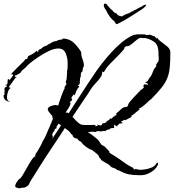

<svg xmlns="http://www.w3.org/2000/svg" viewBox="-46 -997 972 1073"><path d="M63 56Q61 55 57.5 54Q54 53 49 52Q39 51 39 43Q39 36 43.5 27.5Q48 19 53 14Q56 7 60 5Q63 1 64 1V2Q69 1 80.5 -18Q92 -37 105.5 -61.5Q119 -86 131.5 -104.5Q144 -123 151 -123L152 -135Q155 -138 164.5 -153.5Q174 -169 182.5 -185Q191 -201 191 -205Q199 -215 210 -239.5Q221 -264 232 -290.5Q243 -317 250 -334Q245 -340 247 -348Q242 -353 231.5 -366Q221 -379 221 -386Q221 -397 237 -403.5Q253 -410 263 -410Q275 -410 279 -406Q279 -408 283.5 -422Q288 -436 294.5 -453.5Q301 -471 306.5 -485Q312 -499 315 -502V-511L326 -528Q325 -530 323 -534Q321 -538 321 -539Q321 -540 322 -540V-543Q325 -546 326.5 -557.5Q328 -569 328.5 -582Q329 -595 329 -602Q329 -603 329.5 -605Q330 -607 331 -607Q331 -612 331 -617Q331 -622 332 -627V-647Q332 -675 320.5 -700.5Q309 -726 280 -726Q256 -726 225 -711Q194 -696 165 -676Q136 -656 117 -640Q113 -636 109.5 -633Q106 -630 103 -626Q100 -622 96.5 -619Q93 -616 89 -613L71 -598H75Q72 -592 58 -583.5Q44 -575 37 -575V-569H39V-566L45 -569V-563H41L6 -514H4V-508H9Q13 -508 13 -505Q3 -499 -2 -482.5Q-7 -466 -7 -455Q-7 -448 -4.5 -440Q-2 -432 7 -432V-429Q-8 -430 -17.5 -439.5Q-27 -449 -26 -464L-20 -470Q-21 -473 -22 -476.5Q-23 -480 -23 -484Q-23 -485 -21 -487L-19 -479H-17L-20 -490Q-21 -493 -21 -496Q-21 -499 -21 -501Q-21 -503 -19 -505V-508Q-18 -509 -16.5 -509Q-15 -509 -14 -510Q-10 -510 -10 -514H-6L-8 -517V-520Q-8 -522 -6 -522V-525H-8V-522L-12 -517H-14L-15 -521L-12 -522L-4 -531L-3 -552L-1 -555H3L7 -549L27 -575V-581H21Q16 -581 16 -584H18L19 -587Q31 -598 42 -610Q47 -616 53 -621.5Q59 -627 65 -633L86 -654H89V-657Q94 -668 106 -668L111 -683Q116 -685 127.5 -691Q139 -697 148.5 -704Q158 -711 158 -715Q160 -709 168 -706V-711Q167 -712 167 -715H168L179 -724V-721Q186 -727 195 -734Q204 -741 213 -741Q216 -744 218 -745Q222 -747 223 -748L226 -750Q227 -750 228 -751V-753H234Q250 -767 268 -767Q276 -772 284.5 -774Q293 -776 302 -776V-779L308 -782Q345 -779 367.5 -757Q390 -735 408 -706V-702Q408 -683 416 -664Q423 -647 423 -627Q419 -624 417.5 -615.5Q416 -607 414.5 -599.5Q413 -592 407 -592L405 -569Q401 -563 401 -552Q401 -541 399.5 -531.5Q398 -522 389 -522V-520Q397 -515 397 -511Q394 -508 391 -506Q387 -502 387 -500Q387 -499 388 -499L384 -496L371 -464L365 -470Q364 -465 359 -460Q354 -455 354 -450H352L358 -438H356L355 -435L343 -426Q348 -426 348 -420Q348 -410 337.5 -393.5Q327 -377 321 -369L322 -367Q323 -368 328 -368Q334 -368 338 -364Q355 -391 372.5 -418Q390 -445 407 -471Q424 -497 441.5 -524Q459 -551 477 -577Q495 -605 520.5 -638Q546 -671 575 -703Q604 -735 635.5 -761Q667 -787 697 -800Q702 -802 702 -803L707 -802Q712 -805 723 -805H763L772 -801L778 -803L777 -802Q783 -802 784 -801L789 -804Q797 -802 803 -799Q809 -796 814 -794Q814 -798 816 -796L828 -782Q830 -780 830 -784V-788H831Q841 -773 858.5 -760.5Q876 -748 891 -735Q906 -722 906 -703Q906 -652 902.5 -618.5Q899 -585 888 -558.5Q877 -532 855.5 -505.5Q834 -479 799 -443H798Q791 -438 777.5 -425Q764 -412 750.5 -401.5Q737 -391 731 -392L734 -386Q733 -385 723 -376.5Q713 -368 703 -360Q693 -352 690 -352L688 -343L654 -325L651 -328L631 -318V-316Q638 -314 638 -310Q638 -310 638 -309.5Q638 -309 637 -308L620 -306V-304L609 -295V-290L591 -300L592 -282L570 -280V-275Q551 -273 542 -264Q540 -264 539 -265H535Q530 -265 524.5 -264Q519 -263 514 -262L512 -264V-263L495 -265L492 -259L472 -261L445 -259Q452 -255 464 -246Q476 -237 488 -227.5Q500 -218 505 -212L514 -198Q519 -191 524 -185Q532 -185 543.5 -173.5Q555 -162 560 -156Q562 -156 564 -151Q566 -145 567 -142Q581 -134 594.5 -125.5Q608 -117 621 -108L658 -82Q667 -76 677 -70Q687 -64 698 -59Q699 -58 701 -54Q701 -50 703 -50Q707 -50 709 -52Q710 -53 711 -53H713Q728 -48 738 -48Q750 -48 768 -51Q786 -54 802 -61Q818 -68 825 -79Q828 -82 829 -85Q831 -88 834 -88Q837 -88 837 -83Q837 -77 834 -71Q822 -49 795.5 -33.5Q769 -18 743 -18H729Q697 -18 673 -23Q649 -28 620 -44Q613 -44 605 -50Q597 -57 590 -58Q573 -62 565 -75Q560 -79 554 -82Q548 -85 543 -88Q532 -94 520 -102L515 -113L514 -110Q513 -111 511 -113.5Q509 -116 507 -121Q503 -132 501 -133H500V-132L497 -136L467 -160Q460 -160 446.5 -168.5Q433 -177 421.5 -187.5Q410 -198 408 -204Q393 -209 387 -222Q377 -223 369 -227.5Q361 -232 359 -243Q352 -247 349 -252Q348 -254 345.5 -256.5Q343 -259 341 -262Q339 -264 336 -267Q333 -270 329 -272Q325 -274 322 -277Q319 -280 317 -282Q299 -254 281 -227Q263 -200 245 -173Q208 -118 173 -62Q166 -50 153 -30Q140 -10 129 8Q118 26 115 35L109 41Q104 46 102 46V45Q95 52 83 52Q72 51 63 56ZM486 -291 501 -294 497 -301 507 -298Q510 -297 512.5 -296.5Q515 -296 516 -296Q517 -296 523 -298V-299L526 -307Q526 -307 537 -309Q546 -311 546 -312Q546 -313 545 -313Q544 -313 545 -314L569 -332H570L569 -336L577 -334Q578 -334 579.5 -334.5Q581 -335 579 -336L590 -346V-347L594 -344L592 -349L600 -352Q605 -354 605 -357Q605 -357 603 -363Q610 -368 617 -374Q624 -380 631 -387Q644 -400 663 -400Q666 -400 667 -404Q667 -408 670 -408V-409Q670 -417 679.5 -428Q689 -439 694 -444V-445L736 -489L735 -486H736V-488L741 -496L742 -494L758 -507L755 -518L758 -522Q758 -527 769 -525Q774 -524 777.5 -524Q781 -524 782 -524L780 -529Q778 -530 771.5 -533.5Q765 -537 765 -539Q766 -540 770 -540H775Q785 -552 789 -562H790Q802 -576 808 -595Q814 -613 828 -627L826 -634Q827 -637 831 -643Q833 -645 834 -647Q835 -649 836 -651L838 -654Q840 -656 840 -655Q841 -657 841 -665V-679Q840 -683 840 -686.5Q840 -690 840 -694Q840 -722 833 -741Q826 -760 799 -773Q789 -778 775.5 -782Q762 -786 751 -784Q745 -786 744 -786Q733 -786 718.5 -774.5Q704 -763 690 -751Q676 -739 666 -739Q649 -739 648 -724Q636 -708 614 -686Q592 -664 571 -642.5Q550 -621 540 -603Q539 -601 537 -597.5Q535 -594 532 -594Q531 -594 529 -596L526 -598Q525 -597 525 -594V-590Q525 -577 513.5 -561.5Q502 -546 487.5 -531Q473 -516 464 -502Q455 -487 445.5 -472.5Q436 -458 426 -444L359 -344Q368 -334 381.5 -320Q395 -306 408 -301Q413 -299 428.5 -298.5Q444 -298 460.5 -298.5Q477 -299 485 -299Q487 -301 487 -297Q487 -297 487 -296.5Q487 -296 488 -295Q488 -293 486 -291ZM246 -221Q252 -231 258 -240Q264 -249 271 -259Q277 -268 283 -277.5Q289 -287 295 -297Q292 -298 288 -302Q286 -303 284.5 -304Q283 -305 281 -306L270 -289V-280Q269 -279 267.5 -279Q266 -279 265 -278Q264 -277 260 -275Q260 -265 253 -259.5Q246 -254 246 -240Q249 -240 249 -234Q249 -227 246 -221ZM608 -862 602 -863 599 -870H598L594 -877Q578 -889 567 -904.5Q556 -920 547 -939Q543 -945 539.5 -950.5Q536 -956 534 -963Q534 -972 535.5 -974Q537 -976 537 -976Q538 -976 538 -976.5Q538 -977 540 -977Q542 -976 544.5 -976Q547 -976 549 -974Q552 -973 554 -968Q556 -963 560 -962Q560 -962 560.5 -962Q561 -962 560 -961Q563 -958 569 -950.5Q575 -943 579 -943Q579 -943 578.5 -942Q578 -941 579 -941V-940Q584 -940 585.5 -935.5Q587 -931 591 -929Q594 -926 597.5 -925Q601 -924 605 -922Q607 -921 608 -918Q609 -915 612 -913L618 -910Q620 -910 620 -909L634 -905Q639 -908 645 -911Q651 -914 653 -915Q660 -919 665 -920Q670 -921 675 -923Q682 -927 686.5 -930.5Q691 -934 698 -934Q700 -934 700 -939Q704 -938 717 -945.5Q730 -953 734 -955Q734 -956 735 -956Q740 -956 747.5 -961.5Q755 -967 759 -969Q762 -970 764.5 -970Q767 -970 768 -971Q769 -972 771 -972V-971Q771 -970 769.5 -966.5Q768 -963 762 -957Q755 -950 746 -944.5Q737 -939 728 -933Q702 -916 676.5 -900Q651 -884 624 -870Q620 -869 616.5 -866.5Q613 -864 608 -862Z"/></svg>

Font: Water Brush
Style: Regular
Weight: 400
Designer: Robert E. Leuschke
Foundry: Robert E. Leuschke
Version: Version 1.010; ttfautohint (v1.8.4.7-5d5b)